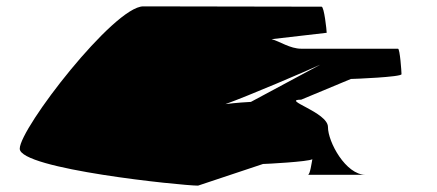

<svg xmlns="http://www.w3.org/2000/svg" viewBox="-20 -583 1373 603"><path d="M42 -116C42 -52 552 0 602 0L806 -68C814 -68 949 -75 961 -83C959 -74 954 -34 947 -34H1128C1066 -34 1010 -137 1010 -184C1010 -231 861 -270 926 -270L1082 -335C1090 -335 1241 -341 1241 -350C1241 -358 1236 -430 1230 -430H926C891 -430 859 -453 833 -460L1006 -480C1006 -488 998 -562 990 -562C990 -562 525 -563 430 -563C338 -563 42 -180 42 -116ZM688 -256C758 -281 943 -360 986 -380L768 -263C762 -263 718 -260 688 -256Z"/></svg>

Font: Ampere
Style: SCSuExt
Weight: 400
Version: Version 1